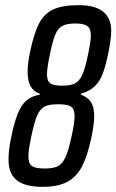

<svg xmlns="http://www.w3.org/2000/svg" viewBox="-20 -716 451 744"><path d="M13 -97Q13 -135 23 -182Q35 -242 49 -276Q63 -310 83 -327Q103 -344 134 -349V-353Q87 -368 87 -437Q87 -471 97 -517Q112 -588 131.5 -625.5Q151 -663 186.5 -679.5Q222 -696 285 -696Q411 -696 411 -596Q411 -569 401 -517Q390 -462 378.5 -431.5Q367 -401 347.5 -382Q328 -363 294 -353V-349Q319 -340 332 -321Q345 -302 345 -265Q345 -235 334 -182Q319 -112 298 -71.5Q277 -31 241 -11.5Q205 8 145 8Q77 8 45 -17.5Q13 -43 13 -97ZM321 -504Q332 -556 332 -579Q332 -605 318.5 -615Q305 -625 272 -625Q239 -625 221.5 -615.5Q204 -606 194 -581.5Q184 -557 173 -504Q162 -451 162 -428Q162 -402 175 -393Q188 -384 221 -384Q254 -384 271 -393Q288 -402 299 -426.5Q310 -451 321 -504ZM257 -186Q269 -240 269 -266Q269 -294 255 -303Q241 -312 206 -312Q171 -312 153.5 -303.5Q136 -295 124.5 -269.5Q113 -244 101 -186Q90 -134 90 -111Q90 -82 104 -72.5Q118 -63 153 -63Q186 -63 203.5 -71.5Q221 -80 233 -105.5Q245 -131 257 -186Z"/></svg>

Font: Saira Ultra Condensed Medium
Style: Italic
Weight: 500
Width: 1
Italic angle: -12°
Designer: Hector Gatti with collaboration of the Omnibus-Type team
Foundry: Omnibus-Type
Version: Version 1.001; ttfautohint (v1.8)